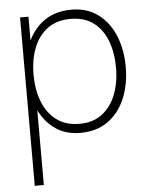

<svg xmlns="http://www.w3.org/2000/svg" viewBox="-55 -600 686 886"><g transform="rotate(-5 288.0 -157.5)"><path d="M301 15Q229.5 15 179.5 -23Q129.5 -61 103.2 -125.8Q77 -190.5 77 -271Q77 -353 103.5 -417.2Q130 -481.5 181.8 -518.2Q233.5 -555 309 -555Q381.5 -555 432.2 -517.2Q483 -479.5 509.5 -415Q536 -350.5 536 -271Q536 -190 509 -125.2Q482 -60.5 429.8 -22.8Q377.5 15 301 15ZM112 240H70V-540H109V-115H112ZM301 -27Q363.5 -27 405.8 -59Q448 -91 469.5 -146.2Q491 -201.5 491 -271Q491 -340 470.2 -394.8Q449.5 -449.5 407.5 -481.2Q365.5 -513 301 -513Q238 -513 195.2 -482Q152.5 -451 130.8 -396.2Q109 -341.5 109 -271Q109 -201.5 130.5 -146.2Q152 -91 194.8 -59Q237.5 -27 301 -27Z"/></g></svg>

Font: Manrope Variable Light
Style: Regular
Weight: 200
Designer: Mikhail Sharanda
Foundry: Mikhail Sharanda
Version: Version 4.505